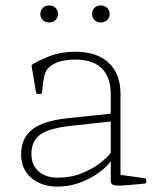

<svg xmlns="http://www.w3.org/2000/svg" viewBox="-20 -683 588 709"><path d="M193 6Q132 6 95 -26.5Q58 -59 58 -113Q58 -174 100.5 -206Q143 -238 234 -247L397 -264L396 -235L239 -218Q160 -209 128 -185.5Q96 -162 96 -114Q96 -74 122 -50.5Q148 -27 194 -27Q243 -27 283 -43.5Q323 -60 351 -82Q379 -104 390 -120L398 -106Q394 -91 376 -72Q358 -53 329.5 -35Q301 -17 266 -5.5Q231 6 193 6ZM389 -333Q389 -398 356 -430.5Q323 -463 258 -463Q231 -463 205.5 -457Q180 -451 162.5 -435.5Q145 -420 141 -390L135 -342Q134 -336 128 -336H120Q114 -336 113 -342Q109 -366 105 -389.5Q101 -413 97 -437Q96 -443 101 -446Q123 -460 164.5 -476Q206 -492 258 -492Q338 -492 381.5 -451Q425 -410 425 -336V-162H389ZM425 -162V-14L405 -40L514 -25Q520 -24 520 -18V-11Q520 -5 514 -5L459 0Q426 3 411 2Q396 1 392.5 -4Q389 -9 389 -18V-95V-100V-162ZM162 -600Q147 -600 138 -609Q129 -618 129 -631Q129 -645 138 -654Q147 -663 162 -663Q176 -663 185 -654Q194 -645 194 -631Q194 -618 185 -609Q176 -600 162 -600ZM352 -600Q338 -600 329 -609Q320 -618 320 -631Q320 -645 329 -654Q338 -663 352 -663Q366 -663 375.5 -654Q385 -645 385 -631Q385 -618 375.5 -609Q366 -600 352 -600Z"/></svg>

Font: Hahmlet Thin
Style: Regular
Weight: 250
Version: Version 1.002